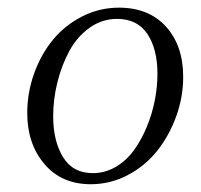

<svg xmlns="http://www.w3.org/2000/svg" viewBox="-20 -472 523 499"><path d="M50.8 -178.2Q50.8 -231 68.6 -280.8Q86.4 -330.6 117.4 -368.4Q148.4 -406.2 193.4 -429.2Q238.3 -452.1 289.1 -452.1Q366.7 -452.1 411.4 -402.8Q456.1 -353.5 456.1 -272Q456.1 -219.2 437.7 -168.9Q419.4 -118.7 388.2 -79.6Q356.9 -40.5 311.8 -16.8Q266.6 6.8 215.8 6.8Q140.1 6.8 95.5 -45.7Q50.8 -98.1 50.8 -178.2ZM118.2 -169.9Q118.2 -105.5 143.8 -63.7Q169.4 -22 221.2 -22Q252.9 -22 280.8 -38.3Q308.6 -54.7 327.9 -81.3Q347.2 -107.9 361.3 -141.8Q375.5 -175.8 382.3 -211.2Q389.2 -246.6 389.2 -279.8Q389.2 -344.7 363 -383.8Q336.9 -422.9 284.2 -422.9Q245.1 -422.9 212.6 -399.7Q180.2 -376.5 160.2 -339.4Q140.1 -302.2 129.2 -258.3Q118.2 -214.4 118.2 -169.9Z"/></svg>

Font: Dihjauti
Style: Italic
Weight: 400
Italic angle: -9°
Designer: T. Christopher White
Version: Version 3.0.0